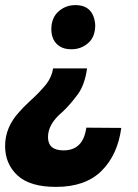

<svg xmlns="http://www.w3.org/2000/svg" viewBox="-46 -568 539 752"><path d="M234 -375Q206.5 -375 189 -385.8Q171.5 -396.5 163.2 -414.2Q155 -432 155 -453Q155 -498 183 -523Q211 -548 249 -548Q321 -548 327 -470Q327 -423 299 -399Q271 -375 234 -375ZM173 164Q71 164 22.5 119Q-26 74 -26 4Q-26 -69 28 -128Q42 -145 70 -171Q106 -203 135 -238Q157 -267 162 -300H295Q286 -236 259 -199Q228 -157 199 -130Q142 -83 142 -31Q142 21 203 21Q280 21 292 -68L429 -67Q415 38 352 101Q289 164 173 164Z"/></svg>

Font: Argentum Sans
Style: Bold Italic
Weight: 700
Italic angle: -11°
Designer: Julieta Ulanovsky (font), Cristiano Sobral (main changes and remaster)
Foundry: Julieta Ulanovsky (font), Cristiano Sobral (main changes and remaster)
Version: Version 2.007;June 15, 2022;FontCreator 14.0.0.2814 64-bit; 